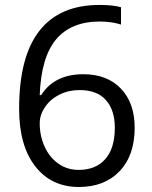

<svg xmlns="http://www.w3.org/2000/svg" viewBox="-20 -744 612 774"><path d="M57.1 -305.2Q57.1 -515.6 138.9 -619.9Q220.7 -724.1 380.9 -724.1Q436 -724.1 467.8 -714.8V-645Q430.2 -657.2 381.8 -657.2Q267.1 -657.2 206.5 -585.7Q146 -514.2 140.1 -360.8H146Q199.7 -444.8 315.9 -444.8Q412.1 -444.8 467.5 -386.7Q522.9 -328.6 522.9 -229Q522.9 -117.7 462.2 -54Q401.4 9.8 297.9 9.8Q187 9.8 122.1 -73.5Q57.1 -156.7 57.1 -305.2ZM296.9 -59.1Q366.2 -59.1 404.5 -102.8Q442.9 -146.5 442.9 -229Q442.9 -299.8 407.2 -340.3Q371.6 -380.9 300.8 -380.9Q256.8 -380.9 220.2 -362.8Q183.6 -344.7 161.9 -313Q140.1 -281.2 140.1 -247.1Q140.1 -196.8 159.7 -153.3Q179.2 -109.9 215.1 -84.5Q251 -59.1 296.9 -59.1Z"/></svg>

Font: f02724691
Style: Regular
Weight: 400
Foundry: Ascender Corporation
Version: Version 1.10